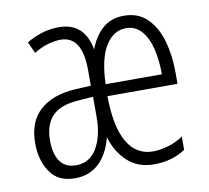

<svg xmlns="http://www.w3.org/2000/svg" viewBox="-66 -616 761 699"><g transform="rotate(-10 314.0 -266.0)"><path d="M434 -542Q487 -542 520 -509.5Q553 -477 568.5 -423.5Q584 -370 584 -306V-264H325Q326 -151 359 -94Q392 -37 454 -37Q479 -37 509 -45.5Q539 -54 566 -72V-23Q516 10 450 10Q390 10 351.5 -26Q313 -62 297 -117Q281 -55 245.5 -22.5Q210 10 158 10Q95 10 65.5 -34Q36 -78 36 -140Q36 -220 83 -262Q130 -304 213 -309L272 -312V-370Q272 -496 192 -496Q172 -496 146.5 -489Q121 -482 93 -465L74 -507Q98 -522 129 -532Q160 -542 194 -542Q288 -542 307 -440Q323 -485 354.5 -513.5Q386 -542 434 -542ZM434 -496Q387 -496 358 -448.5Q329 -401 326 -308H534Q534 -361 523.5 -403.5Q513 -446 490.5 -471Q468 -496 434 -496ZM220 -267Q152 -263 121.5 -231.5Q91 -200 91 -141Q91 -91 110.5 -63.5Q130 -36 169 -36Q220 -36 246.5 -81Q273 -126 273 -196V-271Z"/></g></svg>

Font: Noto Sans Myanmar ExtraCondensed Light
Style: Regular
Weight: 300
Width: 2
Designer: Monotype Design Team
Foundry: Monotype Imaging Inc.
Version: Version 2.107; ttfautohint (v1.8.4.7-5d5b)